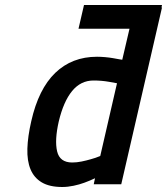

<svg xmlns="http://www.w3.org/2000/svg" viewBox="-20 -737 668 768"><path d="M316 -717H628L626 -707H628L465 0H355L360 -24Q339 -14 317 -6Q298 1 274.5 6Q251 11 229 11Q178 11 147 -7.5Q116 -26 102 -60Q88 -94 89.5 -142.5Q91 -191 105 -252Q134 -381 201 -445.5Q268 -510 368 -510Q383 -510 400 -508.5Q417 -507 431.5 -504.5Q446 -502 456.5 -500Q467 -498 469 -498L498 -622H294ZM269 -87Q287 -87 306.5 -91Q326 -95 343 -100Q362 -105 381 -113L448 -404Q443 -405 414.5 -410Q386 -415 354 -415Q303 -415 268.5 -373Q234 -331 215 -251Q198 -176 208.5 -131.5Q219 -87 269 -87Z"/></svg>

Font: Panefresco 750wt
Style: Italic
Weight: 750
Foundry: Campivisivi & Chank Co
Version: Version 1.000